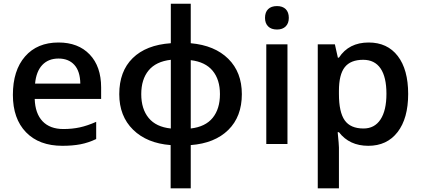

<svg xmlns="http://www.w3.org/2000/svg" viewBox="-20 -780 2282 1040"><path d="M317.9 9.8Q191.9 9.8 120.8 -63.7Q49.8 -137.2 49.8 -266.1Q49.8 -398.4 115.7 -474.1Q181.6 -549.8 296.9 -549.8Q403.8 -549.8 465.8 -484.9Q527.8 -419.9 527.8 -306.2V-244.1H168Q170.4 -165.5 210.4 -123.3Q250.5 -81.1 323.2 -81.1Q371.1 -81.1 412.4 -90.1Q453.6 -99.1 501 -120.1V-26.9Q459 -6.8 416 1.5Q373 9.8 317.9 9.8ZM296.9 -462.9Q242.2 -462.9 209.2 -428.2Q176.3 -393.6 169.9 -327.1H415Q414.1 -394 382.8 -428.5Q351.6 -462.9 296.9 -462.9Z M1290 -270Q1290 -148.4 1216.6 -76.2Q1143.1 -3.9 1013.2 5.9V240.2H904.3V5.9Q775.9 -3.9 700.9 -77.4Q626 -150.9 626 -270Q626 -393.6 698.7 -465.1Q771.5 -536.6 905.3 -545.9V-759.8H1013.2V-545.9Q1143.1 -534.2 1216.6 -461.4Q1290 -388.7 1290 -270ZM745.1 -270Q745.1 -189.9 785.2 -141.1Q825.2 -92.3 905.3 -84V-456.1Q824.7 -446.8 784.9 -398.4Q745.1 -350.1 745.1 -270ZM1171.4 -270Q1171.4 -349.1 1131.6 -397Q1091.8 -444.8 1013.2 -454.1V-84Q1092.8 -93.3 1132.1 -141.8Q1171.4 -190.4 1171.4 -270Z M1537.1 0H1422.4V-540H1537.1ZM1415.5 -683.1Q1415.5 -713.9 1432.4 -730.5Q1449.2 -747.1 1480.5 -747.1Q1510.7 -747.1 1527.6 -730.5Q1544.4 -713.9 1544.4 -683.1Q1544.4 -653.8 1527.6 -637Q1510.7 -620.1 1480.5 -620.1Q1449.2 -620.1 1432.4 -637Q1415.5 -653.8 1415.5 -683.1Z M1975.1 9.8Q1872.6 9.8 1815.9 -64H1809.1Q1815.9 4.4 1815.9 19V240.2H1701.2V-540H1793.9Q1797.9 -524.9 1810.1 -467.8H1815.9Q1869.6 -549.8 1977.1 -549.8Q2078.1 -549.8 2134.5 -476.6Q2190.9 -403.3 2190.9 -271Q2190.9 -138.7 2133.5 -64.5Q2076.2 9.8 1975.1 9.8ZM1947.3 -456.1Q1878.9 -456.1 1847.4 -416Q1815.9 -376 1815.9 -288.1V-271Q1815.9 -172.4 1847.2 -128.2Q1878.4 -84 1949.2 -84Q2008.8 -84 2041 -132.8Q2073.2 -181.6 2073.2 -272Q2073.2 -362.8 2041.3 -409.4Q2009.3 -456.1 1947.3 -456.1Z"/></svg>

Font: JBL Sans
Style: Semibold
Weight: 600
Version: Version 1.10